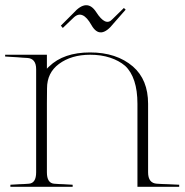

<svg xmlns="http://www.w3.org/2000/svg" viewBox="-25 -715 707 732"><path d="M499 -319.3Q499 -369.6 487.1 -406Q475.1 -442.4 452.1 -463.9Q428.7 -483.9 394.8 -495.1Q360.8 -506.3 318.8 -506.3Q247.1 -506.3 199.7 -471.2Q154.3 -437.5 154.3 -378.4Q153.8 -349.1 153.8 -320.8Q153.8 -292.5 153.8 -263.7V-58.1Q153.8 -17.1 181.2 -14.6Q189.9 -13.7 198.7 -13.4Q207.5 -13.2 216.8 -12.7Q224.1 -12.2 234.1 -11.7Q244.1 -11.2 252 -10.7V-2.9H14.6V-10.7Q22.5 -11.2 32.2 -11.7Q42 -12.2 49.3 -12.7Q58.6 -13.2 67.4 -13.4Q76.2 -13.7 85 -14.6Q112.8 -16.6 112.8 -58.1V-451.2Q112.8 -492.2 78.6 -494.1Q69.8 -494.6 60.8 -495.1Q51.8 -495.6 43 -496.6Q32.2 -497.6 18.8 -498Q5.4 -498.5 -5.4 -499.5V-506.3H153.8V-453.1Q155.8 -455.6 157.7 -457.3Q159.7 -459 162.1 -461.4Q217.3 -515.1 318.4 -515.1Q419.4 -515.1 481.9 -461.4Q539.6 -411.1 539.6 -319.3V-58.1Q539.6 -16.6 573.2 -14.6Q584 -13.7 594.2 -13.4Q604.5 -13.2 615.7 -12.7Q625 -12.2 636.7 -11.7Q648.4 -11.2 658.2 -10.7V-2.9H499ZM447.3 -684.6 454.1 -678.2 408.7 -626.5Q356.9 -560.1 323.5 -619.6Q290 -679.2 256.8 -648.9L214.4 -608.4L207 -617.2L254.4 -664.6Q306.6 -723.6 342 -668.5Q377.4 -613.3 402.8 -641.1Z"/></svg>

Font: Tartlers End
Style: Regular
Weight: 200
Designer: Peter Wiegel
Foundry: Peter Wiegel
Version: Version 1.000 2013 initial release